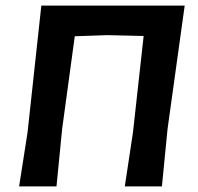

<svg xmlns="http://www.w3.org/2000/svg" viewBox="-20 -663 704 683"><path d="M48 0 78 -192 127 -643H637L576 -204L556 0H424L453 -192L491 -535L361 -538L246 -534L201 -204L181 0Z"/></svg>

Font: Alegreya Sans SC
Style: Bold Italic
Weight: 700
Italic angle: -7°
Designer: Juan Pablo del Peral
Foundry: Huerta Tipografica
Version: Version 2.007